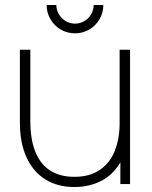

<svg xmlns="http://www.w3.org/2000/svg" viewBox="-20 -740 613 772"><path d="M60 -246V-540H102V-254Q102 -178 122.8 -128Q143.5 -78 183 -53.5Q222.5 -29 279 -29Q342 -29 382.8 -57.8Q423.5 -86.5 442.2 -135.2Q461 -184 461 -245L500 -246Q500 -157.5 470.5 -99.5Q441 -41.5 391.2 -14.8Q341.5 12 279 12Q211 12 161.8 -19Q112.5 -50 86.2 -108.2Q60 -166.5 60 -246ZM464 -110H461V-540H503V0H464ZM167.5 -720H206.5Q206.5 -700 216.8 -682.8Q227 -665.5 244.2 -655.2Q261.5 -645 281.5 -645Q302 -645 319.2 -655.2Q336.5 -665.5 346.5 -682.8Q356.5 -700 356.5 -720H395.5Q395.5 -689 380.2 -662.8Q365 -636.5 338.8 -621.2Q312.5 -606 281.5 -606Q250.5 -606 224.2 -621.2Q198 -636.5 182.8 -662.8Q167.5 -689 167.5 -720Z"/></svg>

Font: Tap Sans
Style: Regular
Weight: 400
Designer: Tap Payments
Foundry: Tap Payments
Version: Version 1.001;Glyphs 3.1.2 (3151)